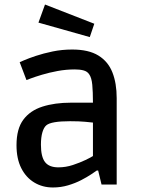

<svg xmlns="http://www.w3.org/2000/svg" viewBox="-20 -816 625 849"><path d="M214 13Q168 13 131.5 -9Q95 -31 74 -72.5Q53 -114 53 -174Q53 -246 83 -286.5Q113 -327 167.5 -344.5Q222 -362 294 -362H391Q391 -410 388 -441.5Q385 -473 374 -488Q366 -500 350 -504.5Q334 -509 311 -509Q272 -509 234.5 -502Q197 -495 165.5 -485.5Q134 -476 115.5 -469Q97 -462 97 -462L67 -541Q67 -541 86.5 -549.5Q106 -558 139 -569Q172 -580 213 -588.5Q254 -597 299 -597Q372 -597 415 -570.5Q458 -544 477 -496Q496 -448 496 -382V0H429L414 -62H408Q401 -57 383 -45Q365 -33 339 -19.5Q313 -6 281 3.5Q249 13 214 13ZM238 -76Q271 -76 302.5 -86.5Q334 -97 358 -108.5Q382 -120 391 -126V-274Q382 -275 356.5 -277.5Q331 -280 290 -280Q206 -280 185 -262Q174 -253 167.5 -231Q161 -209 161 -176Q161 -123 179 -99.5Q197 -76 238 -76ZM377 -652 150 -716 179 -796 397 -711Z"/></svg>

Font: Ruda SemiBold
Style: Regular
Weight: 600
Designer: Mariela Monsalve and Angelina Sanchez
Foundry: Mariela Monsalve and Angelina Sanchez
Version: Version 2.001